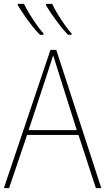

<svg xmlns="http://www.w3.org/2000/svg" viewBox="-20 -973 544 993"><path d="M476 0 386 -275H120L27 0H0L241 -715H271L504 0ZM282 -601Q276 -621 269.5 -641Q263 -661 255 -687Q248 -665 241 -643.5Q234 -622 227 -600L128 -300H377ZM250 -953Q260 -930 278 -900.5Q296 -871 315.5 -843.5Q335 -816 350 -800V-793H332Q314 -811 292.5 -838.5Q271 -866 251 -894.5Q231 -923 218 -946V-953ZM104 -953Q115 -930 133 -900.5Q151 -871 170.5 -843.5Q190 -816 205 -800V-793H187Q168 -811 146.5 -838.5Q125 -866 105.5 -894.5Q86 -923 72 -946V-953Z"/></svg>

Font: Noto Sans SemiCondensed Thin
Style: Regular
Weight: 100
Width: 4
Designer: Monotype Design Team
Foundry: Monotype Imaging Inc.
Version: Version 2.013; ttfautohint (v1.8.4.7-5d5b)